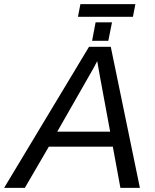

<svg xmlns="http://www.w3.org/2000/svg" viewBox="-69 -916 756 936"><path d="M518 0 481 -201H169L52 0H-49L365 -688H471L613 0ZM405 -618Q400 -607 387 -584L210 -274H468L418 -544ZM380 -717 397 -807H477L459 -717ZM579 -834H311L323 -896H591Z"/></svg>

Font: Libra Sans Modern
Style: Italic
Weight: 400
Italic angle: -12°
Foundry: Stefan Peev, Context Ltd
Version: Version 1.000